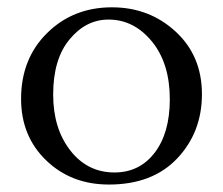

<svg xmlns="http://www.w3.org/2000/svg" viewBox="-20 -490 603 520"><path d="M273.9 -437Q212.9 -437 168.5 -383.5Q124 -330.1 124 -233.9Q124 -142.1 170.4 -82.5Q216.8 -22.9 290 -22.9Q357.9 -22.9 398.9 -76.4Q439.9 -129.9 439.9 -221.2Q439.9 -318.4 391.4 -377.7Q342.8 -437 273.9 -437ZM526.9 -234.9Q526.9 -131.8 460 -61Q393.1 9.8 274.9 9.8Q172.9 9.8 105 -55.7Q37.1 -121.1 37.1 -222.2Q37.1 -331.1 107.7 -400.6Q178.2 -470.2 283.2 -470.2Q384.3 -470.2 455.6 -404.5Q526.9 -338.9 526.9 -234.9Z"/></svg>

Font: Linux Libertine Capitals
Style: Small Caps
Weight: 400
Designer: Philipp H. Poll
Foundry: Philipp H. Poll
Version: Version 5.1.3